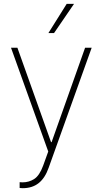

<svg xmlns="http://www.w3.org/2000/svg" viewBox="-20 -778 533 997"><path d="M82 198.2V168L96.7 168.9Q130.4 168.9 157.7 151.4Q185.1 133.8 204.1 82L230.5 8.8L37.1 -530.3H70.3L245.1 -40H248L421.9 -530.3H456.1L232.4 93.8Q213.9 146.5 180.7 172.9Q147.5 199.2 97.7 199.2Q85.9 199.2 82 198.2ZM326.2 -757.8H364.3L260.7 -606.4H231.4Z"/></svg>

Font: Pretendard Std Thin
Style: Regular
Weight: 100
Designer: Base glyphs from Inter by Rasmus Andersson; Hangeul glyphs from Noto Sans CJK(Source Han Sans) by Jang Soo-young and Kan
Foundry: Kil Hyung-jin
Version: Version 1.309